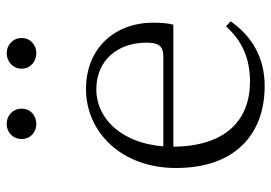

<svg xmlns="http://www.w3.org/2000/svg" viewBox="-139 -661 814 576"><g transform="rotate(-90 268.0 -373.0)"><path d="M298 14C384 14 448 -25 492 -88L477 -102C434 -54 381 -30 311 -30C197 -30 116 -102 116 -263C116 -401 192 -491 288 -491C377 -491 428 -425 428 -341C428 -306 419 -290 387 -290H82V-260H482C486 -275 488 -296 488 -320C488 -435 412 -522 289 -522C160 -522 52 -416 52 -252C52 -73 155 14 298 14ZM184 -671C209 -671 230 -688 230 -715C230 -742 209 -760 184 -760C160 -760 139 -742 139 -715C139 -688 160 -671 184 -671ZM397 -671C420 -671 442 -688 442 -715C442 -742 420 -760 397 -760C372 -760 350 -742 350 -715C350 -688 372 -671 397 -671Z"/></g></svg>

Font: Source Han Serif CN VF
Style: Regular
Weight: 250
Designer: Ryoko NISHIZUKA 西塚涼子 (kana & ideographs); Frank Grießhammer (Latin, Greek & Cyrillic); Wenlong ZHANG 张文龙 (bopomofo); San
Foundry: Adobe
Version: Version 2.002;hotconv 1.1.0;makeotfexe 2.6.0